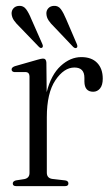

<svg xmlns="http://www.w3.org/2000/svg" viewBox="-20 -634 376 654"><path d="M138 -420.5 139 -320Q154 -379.5 186.8 -409.5Q219.5 -439.5 257 -439.5Q292 -439.5 311 -419.8Q330 -400 330 -366Q330 -344 320.8 -332.8Q311.5 -321.5 297.5 -321.5Q268 -321.5 267.5 -356V-369Q267.5 -404 233.5 -404Q198 -404 168.8 -360.8Q139.5 -317.5 139.5 -234.5V-46Q139.5 -27 158.5 -24.5L202 -19.5Q213 -18 213 -9Q213 0 201.5 0H35Q23.5 0 23.5 -9Q23.5 -16.5 34 -19.5L63 -24Q80.5 -27.5 80.5 -45V-373Q80.5 -387 69 -388.5H28.5Q19.5 -390 19.5 -397.5Q19.5 -404.5 30.5 -408.5L107.5 -430.5Q121 -434.5 126.5 -434.5Q137.5 -434.5 138 -420.5ZM86.5 -569.5 124 -484.5Q128 -476 124 -472Q119 -468 112.5 -474.5L46 -543.5Q35 -554 27.8 -564.2Q20.5 -574.5 19.5 -587Q19 -598 26 -605.8Q33 -613.5 45 -614Q59.5 -615 68.8 -602.8Q78 -590.5 86.5 -569.5ZM205 -569.5 241.5 -484.5Q245.5 -475 241.5 -471.5Q236 -468 229.5 -474L163.5 -543.5Q152.5 -554 145.5 -564.5Q138.5 -575 138 -587.5Q137.5 -598 144.5 -605.8Q151.5 -613.5 163.5 -614Q178.5 -615 187.5 -602.5Q196.5 -590 205 -569.5Z"/></svg>

Font: Fraunces 144pt S050 Light
Style: Regular
Weight: 300
Version: Version 1.000; ttfautohint (v1.8.3)